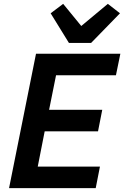

<svg xmlns="http://www.w3.org/2000/svg" viewBox="-20 -977 645 997"><path d="M27 0 167 -698H605L582 -586H271L235 -407H511L489 -295H212L176 -112H499L477 0ZM338 -754 243 -908 308 -957 402 -842 540 -957 603 -908 453 -754Z"/></svg>

Font: IBM Plex Sans SmBld
Style: Italic
Weight: 600
Italic angle: -11°
Designer: Mike Abbink, Paul van der Laan, Pieter van Rosmalen
Foundry: Bold Monday
Version: Version 3.005